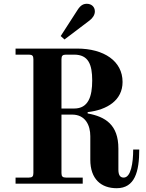

<svg xmlns="http://www.w3.org/2000/svg" viewBox="-20 -968 770 1012"><path d="M300 -778 320 -760 452 -860C469 -873 480 -890 480 -908C480 -932 462 -948 438 -948C420 -948 405 -941 389 -916ZM304 -396V-656C304 -674 310 -680 328 -680H371C446 -680 466 -628 466 -544C466 -460 446 -396 371 -396ZM62 0H416V-32H328C310 -32 304 -38 304 -56V-364H360C430 -364 456 -308 456 -250V-126C456 -24 513 24 595 24C691 24 714 -64 714 -180H682C682 -109 670 -32 632 -32C614 -32 604 -44 604 -74V-185C604 -310 536 -353 442 -370V-377C546 -389 626 -440 626 -536C626 -646 528 -712 386 -712H62V-680H132C150 -680 156 -674 156 -656V-56C156 -38 150 -32 132 -32H62Z"/></svg>

Font: Old Standard
Style: Bold
Weight: 700
Designer: Alexey Kryukov <alexios@thessalonica.org.ru>
Version: Version 2.0.2